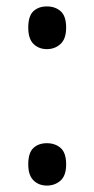

<svg xmlns="http://www.w3.org/2000/svg" viewBox="-20 -566 293 598"><path d="M68 -54Q68 -90 84 -105Q100 -120 126 -120Q152 -120 169 -105Q186 -90 186 -54Q186 -19 168.5 -3.5Q151 12 126 12Q101 12 84.5 -4Q68 -20 68 -54ZM68 -480Q68 -516 84 -531Q100 -546 126 -546Q152 -546 169 -531Q186 -516 186 -480Q186 -445 168.5 -429Q151 -413 126 -413Q101 -413 84.5 -429Q68 -445 68 -480Z"/></svg>

Font: Noto Sans Arabic SemiCondensed
Style: Regular
Weight: 400
Width: 4
Designer: Monotype Design Team, Nadine Chahine, Nizar Qandah and Khaled Hosny
Foundry: Monotype Imaging Inc.
Version: Version 2.012